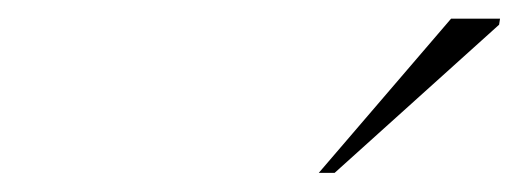

<svg xmlns="http://www.w3.org/2000/svg" viewBox="-20 -697 556 206"><path d="M322 -511.5 464 -677H516.5L515.5 -670.5L339 -511.5Z"/></svg>

Font: Newsreader 24pt ExtraLight
Style: Italic
Weight: 250
Italic angle: -17°
Designer: Hugues Gentile
Foundry: Production Type
Version: Version 1.003